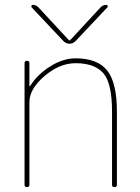

<svg xmlns="http://www.w3.org/2000/svg" viewBox="-20 -770 577 790"><path d="M241 -601 110 -740Q108 -743 109.5 -746.5Q111 -750 115 -750Q128 -750 138 -740L264 -604H266H268L394 -740Q404 -750 417 -750Q421 -750 423 -746.5Q425 -743 422 -740L291 -601Q280 -590 266 -590Q252 -590 241 -601ZM81 -10V-510Q81 -520 91 -520Q101 -520 101 -510V-416Q101 -415 102 -415Q104 -415 104 -416Q133 -463 186 -496.5Q239 -530 291 -530Q381 -530 421 -480Q461 -430 461 -310V-10Q461 0 451 0Q441 0 441 -10V-310Q441 -428 405 -469Q369 -510 291 -510Q225 -510 163 -457Q101 -404 101 -350V-10Q101 0 91 0Q81 0 81 -10Z"/></svg>

Font: Rounded Mplus 1c Thin
Style: Regular
Weight: 250
Version: Version 1.059.20150529